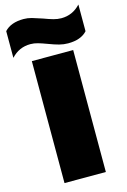

<svg xmlns="http://www.w3.org/2000/svg" viewBox="-197 -999 701 1063"><g transform="rotate(-15 153.0 -468.0)"><path d="M146 -768Q114 -780 93 -786Q72 -792 51 -792Q-14 -792 -59 -743V-896Q-23 -936 51 -936Q74 -936 97 -929.5Q120 -923 155 -911Q187 -899 210 -892.5Q233 -886 255 -886Q320 -886 365 -935V-782Q329 -742 255 -742Q230 -742 205 -748.5Q180 -755 146 -768ZM35 -699H272V0H35Z"/></g></svg>

Font: Prompt Black
Style: Regular
Weight: 900
Designer: Katatrad Team
Foundry: CadsonDemak
Version: Version 1.000